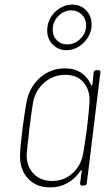

<svg xmlns="http://www.w3.org/2000/svg" viewBox="-20 -806 473 834"><path d="M398 -501H408Q418 -501 416 -491L357 -10Q355 0 346 0H337Q332 0 329.5 -3Q327 -6 328 -10L335 -64Q335 -67 333.5 -67Q332 -67 330 -65Q308 -31 274 -11.5Q240 8 199 8Q138 8 102.5 -29.5Q67 -67 67 -128Q67 -162 78 -250Q90 -338 97 -371Q111 -432 156 -470.5Q201 -509 263 -509Q304 -509 333 -489.5Q362 -470 376 -436Q377 -434 378.5 -434Q380 -434 381 -437L387 -491Q389 -501 398 -501ZM358 -250Q366 -321 369 -364Q371 -415 343 -448Q315 -481 264 -481Q212 -481 173.5 -448Q135 -415 124 -364Q119 -335 108 -251L105 -221Q99 -173 96 -137Q94 -86 124.5 -53Q155 -20 207 -20Q258 -20 294.5 -53Q331 -86 341 -137Q350 -190 358 -250ZM185 -674Q185 -704 200 -729.5Q215 -755 240 -770.5Q265 -786 293 -786Q330 -786 354 -761.5Q378 -737 378 -700Q378 -670 362.5 -644.5Q347 -619 322 -603.5Q297 -588 269 -588Q233 -588 209 -612.5Q185 -637 185 -674ZM354 -696Q354 -724 335.5 -742.5Q317 -761 290 -761Q258 -761 233.5 -736.5Q209 -712 209 -677Q209 -649 227 -631Q245 -613 272 -613Q304 -613 329 -637.5Q354 -662 354 -696Z"/></svg>

Font: Barlow Semi Condensed Thin
Style: Italic
Weight: 250
Width: 4
Italic angle: -7°
Designer: Jeremy Tribby
Foundry: Tribby Type
Version: Version 1.408